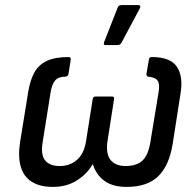

<svg xmlns="http://www.w3.org/2000/svg" viewBox="-20 -723 766 754"><path d="M187 11Q137 11 105 -9Q73 -29 61.5 -68.5Q50 -108 59 -166L91 -363Q98 -407 114.5 -437.5Q131 -468 163 -483.5Q195 -499 249 -499Q258 -499 258 -490L249 -433Q247 -423 238 -422Q209 -422 196.5 -407Q184 -392 179 -362L148 -168Q139 -117 156.5 -94Q174 -71 215 -71Q254 -71 282 -95Q310 -119 318 -169L344 -334Q346 -344 355 -344H420Q430 -344 428 -334L402 -168Q395 -118 414.5 -94.5Q434 -71 473 -71Q517 -71 540 -93Q563 -115 571 -168L603 -362Q608 -392 599.5 -405.5Q591 -419 562 -422Q555 -423 555 -433L565 -490Q567 -499 576 -499Q649 -499 674.5 -461Q700 -423 689 -356L658 -157Q644 -72 601 -30.5Q558 11 478 11Q423 11 390.5 -12.5Q358 -36 345 -77H343Q322 -40 282 -14.5Q242 11 187 11ZM393 -546Q389 -546 388 -549.5Q387 -553 389 -558L442 -693Q444 -699 448.5 -701Q453 -703 458 -703H523Q529 -703 530.5 -699.5Q532 -696 529 -690L457 -555Q452 -546 441 -546Z"/></svg>

Font: Sofia Sans Semi Condensed Medium
Style: Italic
Weight: 500
Italic angle: -9°
Version: Version 4.100